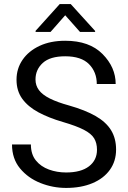

<svg xmlns="http://www.w3.org/2000/svg" viewBox="-20 -923 634 953"><path d="M461.4 -179.7Q461.4 -212.9 447.3 -236.3Q433.1 -259.8 396.2 -278.8Q359.4 -297.9 292.5 -317.4Q222.2 -337.9 170.4 -365.7Q118.7 -393.6 90.3 -432.9Q62 -472.2 62 -527.3Q62 -582.5 92 -626.2Q122.1 -669.9 176.3 -695.3Q230.5 -720.7 303.7 -720.7Q423.8 -720.7 489 -654.8Q554.2 -588.9 554.2 -505.9H460.4Q460.4 -565.4 421.9 -604.5Q383.3 -643.6 303.7 -643.6Q228.5 -643.6 192.4 -610.6Q156.2 -577.6 156.2 -528.3Q156.2 -498.5 173.3 -475.6Q190.4 -452.6 227.3 -434.1Q264.2 -415.5 322.8 -399.4Q403.3 -376.5 455.1 -346.7Q506.8 -316.9 531.5 -276.4Q556.2 -235.8 556.2 -180.7Q556.2 -123 525.4 -80.1Q494.6 -37.1 438.7 -13.7Q382.8 9.8 308.1 9.8Q242.2 9.8 180.7 -14.6Q119.1 -39.1 79.3 -87.2Q39.6 -135.3 39.6 -206.1H133.3Q133.3 -157.2 158 -126.7Q182.6 -96.2 222.7 -81.5Q262.7 -66.9 308.1 -66.9Q381.8 -66.9 421.6 -97.4Q461.4 -127.9 461.4 -179.7ZM331.1 -902.8 452.1 -769.5V-764.6H377L303.7 -847.2L231 -764.6H156.7V-770L276.4 -902.8Z"/></svg>

Font: RobotoDEMO
Style: Regular
Weight: 400
Designer: Christian Robertson
Foundry: Google
Version: Version 2.136